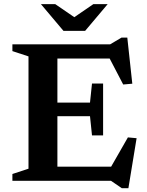

<svg xmlns="http://www.w3.org/2000/svg" viewBox="-20 -904 736 960"><path d="M495.5 -486.5V-357V-227H440L430 -323H191V-391H430L440 -486.5ZM641.5 -485.5 596 -481.5 511 -644.5 553.5 -611.5H191V-682.5H531L587.5 -716H616.5ZM517 -38 619.5 -217 663 -213 622 37H589L535 0H191V-70.5H552ZM42 0V-34L122.5 -60.5V-622L42 -648.5V-682.5H267V0ZM364 -809.5H339L447 -883.5H518.5L405.5 -749.5H297.5L184.5 -883.5H256Z"/></svg>

Font: Newsreader SemiBold
Style: Regular
Weight: 600
Designer: Hugues Gentile
Foundry: Production Type
Version: Version 1.003